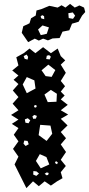

<svg xmlns="http://www.w3.org/2000/svg" viewBox="-20 -954 459 989"><path d="M75 -67 55 -107 75 -147 47 -187 75 -226 51 -260 75 -294 41 -316 75 -338 37 -362 75 -386 45 -420 75 -454 46 -488 75 -521 50 -543 75 -565 43 -591 75 -617 64 -659 102 -680 132 -704 162 -680 202 -711 242 -680 277 -704 293 -665 316 -643 293 -621 319 -579 293 -537 315 -510 293 -482 313 -462 293 -442 329 -414 293 -386 331 -364 293 -342 328 -308 293 -274 320 -242 293 -210 320 -171 293 -131 319 -99 293 -67 302 -36 274 -20 242 2 210 -20 180 5 150 -20 116 15ZM125 -661 117 -673 102 -665 107 -651 122 -647ZM242 -662 233 -670 221 -667 218 -650 236 -648ZM265 -593 229 -621 194 -592 215 -562 246 -558ZM157 -540 118 -557 97 -519 118 -474 163 -498ZM273 -471 242 -491 209 -467 226 -428 271 -430ZM167 -413 158 -412 155 -406 160 -399 169 -403ZM170 -357 157 -362 147 -355 151 -342 165 -343ZM136 -334 123 -345 108 -339 111 -322 127 -319ZM240 -307 187 -311 179 -258 220 -228 249 -265ZM122 -228 105 -230 101 -214 112 -202 128 -211ZM219 -145 185 -160 165 -125 190 -87 234 -107ZM271 -123 263 -120 266 -112 274 -108 278 -117ZM168 -71 152 -73 151 -55 167 -48 181 -60ZM231 -63 221 -66 210 -59 220 -51 228 -53ZM92 -785 100 -819 132 -834 140 -860 164 -874 168 -900 193 -907 234 -924 277 -915 297 -927 317 -915 341 -934 365 -915 389 -926 413 -915 419 -892 403 -874 385 -842 351 -832 337 -798 302 -791 287 -758 251 -756 227 -746 202 -755 180 -745 159 -755 125 -737ZM367 -873 355 -890 332 -886 334 -861 356 -857ZM207 -871 197 -876 189 -869 193 -859 208 -855ZM232 -813 199 -823 176 -802 190 -773 221 -780Z"/></svg>

Font: Rubik Gemstones
Style: Regular
Weight: 400
Designer: Hubert and Fischer, NaN
Foundry: Hubert and Fischer, NaN
Version: Version 2.200